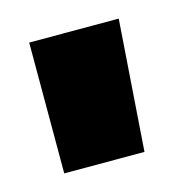

<svg xmlns="http://www.w3.org/2000/svg" viewBox="-50 -691 304 319"><g transform="rotate(-15 102.0 -531.5)"><path d="M25 -644H179L163 -419H25Z"/></g></svg>

Font: Kanit Bold
Style: Regular
Weight: 700
Designer: Katatrad Team
Foundry: CadsonDemak
Version: Version 1.000